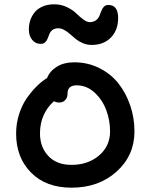

<svg xmlns="http://www.w3.org/2000/svg" viewBox="-20 -951 692 884"><path d="M167 -749Q143.1 -749 127.9 -767.8Q112.8 -786.6 112.8 -814.9Q112.8 -836.9 119.1 -856.7Q125.5 -876.5 138.9 -893.6Q152.3 -910.6 175.8 -920.9Q199.2 -931.2 230 -931.2Q261.2 -931.2 288.1 -918.2Q314.9 -905.3 330.3 -890.1Q345.7 -875 362.5 -862.1Q379.4 -849.1 393.1 -849.1Q410.2 -849.1 421.1 -857.2Q432.1 -865.2 437.3 -877Q442.4 -888.7 446.5 -900.4Q450.7 -912.1 458.5 -920.2Q466.3 -928.2 479 -928.2Q523.9 -928.2 523.9 -868.2Q523.9 -812.5 490.7 -778.3Q457.5 -744.1 401.9 -744.1Q380.9 -744.1 362.1 -752Q343.3 -759.8 329.3 -771Q315.4 -782.2 302.7 -793.7Q290 -805.2 275.9 -813Q261.7 -820.8 248 -820.8Q231.9 -820.8 222.2 -813.5Q212.4 -806.2 208 -795.7Q203.6 -785.2 199.7 -774.4Q195.8 -763.7 188 -756.3Q180.2 -749 167 -749ZM309.1 -86.9Q191.4 -86.9 122.8 -156.5Q54.2 -226.1 54.2 -335.9Q54.2 -382.8 68.1 -426Q82 -469.2 104.7 -501Q127.4 -532.7 150.4 -555.2Q173.3 -577.6 196.8 -591.8Q209.5 -624 241.9 -644Q274.4 -664.1 321.8 -664.1Q383.8 -664.1 436.5 -637.9Q489.3 -611.8 524.4 -567.9Q559.6 -523.9 579.3 -466.3Q599.1 -408.7 599.1 -346.2Q599.1 -234.9 516.8 -160.9Q434.6 -86.9 309.1 -86.9ZM164.1 -336.9Q164.1 -273.9 202.4 -232.9Q240.7 -191.9 309.1 -191.9Q385.3 -191.9 436 -235.1Q486.8 -278.3 486.8 -346.2Q486.8 -397 469 -444.6Q451.2 -492.2 415 -525.1Q378.9 -558.1 333 -558.1Q291 -558.1 291 -521Q291 -501.5 280.3 -490.2Q269.5 -479 252.9 -479Q239.7 -479 228 -484.9Q164.1 -426.3 164.1 -336.9Z"/></svg>

Font: Shantell Sans Irregular Bouncy
Style: Regular
Weight: 500
Designer: Stephen Nixon, Anya Danilova, Shantell Martin
Foundry: Arrow Type
Version: Version 1.006;[9816181b4]